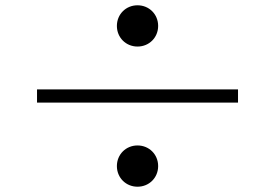

<svg xmlns="http://www.w3.org/2000/svg" viewBox="-20 -731 1040 726"><path d="M500 -555C544 -555 578 -589 578 -633C578 -677 544 -711 500 -711C456 -711 422 -677 422 -633C422 -589 456 -555 500 -555ZM880 -393H120V-343H880ZM500 -25C544 -25 578 -59 578 -103C578 -147 544 -181 500 -181C456 -181 422 -147 422 -103C422 -59 456 -25 500 -25Z"/></svg>

Font: Noto Serif KR Black
Style: Regular
Weight: 900
Version: Version 1.001;PS 1.001;hotconv 16.6.54;makeotf.lib2.5.65590